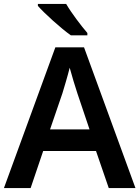

<svg xmlns="http://www.w3.org/2000/svg" viewBox="-20 -958 711 978"><path d="M317 -938H173V-928C205 -891 291 -813 341 -778H425V-790C393 -827 343 -893 317 -938ZM534 0H670L408 -717H262L0 0H136L200 -189H469ZM374 -483 436 -299H235L298 -483C305 -506 325 -572 335 -613C344 -578 365 -510 374 -483Z"/></svg>

Font: Noto Sans Bengali SemiBold
Style: Regular
Weight: 600
Designer: Jelle Bosma - Monotype Design Team
Foundry: Monotype Imaging Inc.
Version: Version 2.003